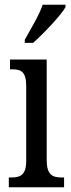

<svg xmlns="http://www.w3.org/2000/svg" viewBox="-20 -786 300 806"><path d="M84 -619V-606H119C167 -649 235 -721 255 -756V-766H159C144 -721 112 -670 84 -619ZM17 0H249V-41H239C200 -41 176 -52 176 -115V-536H22V-495H32C69 -495 90 -484 90 -425V-110C90 -51 65 -41 27 -41H17Z"/></svg>

Font: Noto Serif Tamil ExtraCondensed
Style: Italic
Weight: 400
Width: 2
Italic angle: -12°
Designer: Indian Type Foundry, Tom Grace, and the Monotype Design Team
Foundry: Monotype Imaging Inc.
Version: Version 2.003